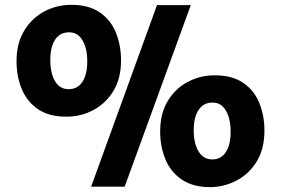

<svg xmlns="http://www.w3.org/2000/svg" viewBox="-20 -768 1157 790"><path d="M254 -288Q183 -287.5 137.5 -318Q92 -348.5 70 -400.5Q48 -452.5 48 -516Q48 -590.5 79.8 -642.2Q111.5 -694 162.5 -721Q213.5 -748 272 -748Q344 -748.5 389.5 -717.8Q435 -687 456.5 -634.8Q478 -582.5 478 -519Q478 -445 446.5 -393.5Q415 -342 363.8 -315Q312.5 -288 254 -288ZM355 0 626 -747H765L493 0ZM262 -401Q299.5 -401 319.2 -431.5Q339 -462 339 -515Q339 -569 319.5 -602Q300 -635 264 -635Q226.5 -635 206.8 -604.8Q187 -574.5 187 -521Q187 -467 206.5 -434Q226 -401 262 -401ZM845 2Q774 2 728.5 -28.8Q683 -59.5 661 -111.5Q639 -163.5 639 -227Q639 -301.5 670.5 -353Q702 -404.5 753 -431.2Q804 -458 862 -458Q934 -458.5 979.5 -428Q1025 -397.5 1046.5 -345.5Q1068 -293.5 1068 -230Q1068 -155.5 1036.5 -104Q1005 -52.5 954 -25.5Q903 1.5 845 2ZM853 -112Q890 -112 909.5 -142.5Q929 -173 929 -226Q929 -280 909.5 -313Q890 -346 854 -346Q817.5 -346 797.2 -315.8Q777 -285.5 777 -232Q777 -178 797 -145Q817 -112 853 -112Z"/></svg>

Font: Merriweather Sans ExtraBold
Style: Regular
Weight: 800
Designer: Eben Sorkin
Foundry: Eben Sorkin
Version: Version 2.001; ttfautohint (v1.8.3)